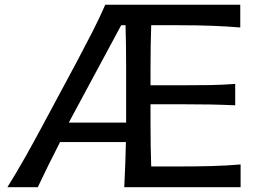

<svg xmlns="http://www.w3.org/2000/svg" viewBox="-20 -776 1076 796"><path d="M10.7 0Q48.3 -60.1 86.7 -128.2Q125 -196.3 157.2 -256.8L297.9 -519Q332.5 -584 361.8 -641.4Q391.1 -698.7 416.5 -756.3H976.1V-662.1Q923.3 -666.5 863 -668.9Q802.7 -671.4 721.2 -671.4H606.9Q605.5 -627 604.7 -583Q604 -539.1 604 -488.3V-422.4H727.5Q800.8 -422.4 853.3 -423.3Q905.8 -424.3 955.1 -428.2V-339.4Q903.3 -341.8 850.6 -342.8Q797.9 -343.8 727.1 -343.8H604V-265.6Q604 -215.8 604.7 -172.6Q605.5 -129.4 606.9 -85.9H729Q797.9 -85.9 859.4 -87.6Q920.9 -89.4 977.5 -94.2V0H495.1Q497.6 -48.3 499.3 -93.3Q501 -138.2 502 -187H229Q205.1 -140.6 181.6 -93Q158.2 -45.4 136.7 0ZM502.9 -267.6V-503.9Q502.9 -550.8 502.2 -591.6Q501.5 -632.3 500.5 -671.4H482.4L265.1 -267.6Z"/></svg>

Font: Pinar DS1 Medium
Style: Regular
Weight: 500
Designer: Amin Abedi
Version: Version 3.000